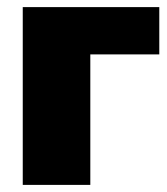

<svg xmlns="http://www.w3.org/2000/svg" viewBox="-20 -520 471 540"><path d="M44 -500H428V-367H234V0H44Z"/></svg>

Font: Moderustic ExtraBold
Style: Regular
Weight: 800
Designer: Tural Alisoy
Foundry: TAFT Foundry
Version: Version 2.120